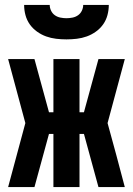

<svg xmlns="http://www.w3.org/2000/svg" viewBox="-20 -760 540 780"><path d="M487 0H380L321 -216H303V0H197V-216H179L120 0H13L83 -260L13 -520H120L179 -304H197V-520H303V-304H321L380 -520H487L417 -260Q435 -195 452.5 -130Q470 -65 487 0ZM250 -600Q229 -600 208 -602.5Q187 -605 167.5 -612Q148 -619 130.5 -631.5Q113 -644 101 -661Q89 -678 83.5 -698.5Q78 -719 78 -740H182Q182 -728 187.5 -716.5Q193 -705 203 -698Q213 -691 225.5 -688.5Q238 -686 250 -686Q262 -686 274.5 -688.5Q287 -691 297 -698Q307 -705 312.5 -716.5Q318 -728 318 -740H422Q422 -719 416.5 -698.5Q411 -678 399 -661Q387 -644 369.5 -631.5Q352 -619 332.5 -612Q313 -605 292 -602.5Q271 -600 250 -600Z"/></svg>

Font: Iosevka Heavy
Style: Regular
Weight: 900
Monospace: yes
Designer: Belleve Invis
Foundry: Belleve Invis
Version: Version 32.5.0; ttfautohint (v1.8.4)